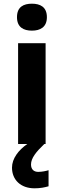

<svg xmlns="http://www.w3.org/2000/svg" viewBox="-20 -780 345 1040"><path d="M153 -760C108 -760 72 -743 72 -687C72 -632 108 -614 153 -614C197 -614 234 -632 234 -687C234 -743 197 -760 153 -760ZM148 111C148 77 175 43 220 0H227V-546H78V0H128C80 33 45 79 45 128C45 194 92 240 167 240C199 240 222 235 243 229V142C230 146 208 151 187 151C164 151 148 138 148 111Z"/></svg>

Font: Noto Sans Lisu
Style: Bold
Weight: 700
Designer: Monotype Design Team. David Williams.
Foundry: Monotype Imaging Inc.
Version: Version 2.102